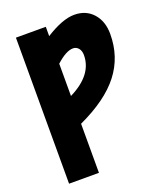

<svg xmlns="http://www.w3.org/2000/svg" viewBox="-170 -847 987 1174"><g transform="rotate(-20 323.0 -260.0)"><path d="M73.2 219.7V-730.5H267.6V-669.9Q378.9 -740.2 455.1 -740.2Q531.2 -740.2 577.1 -689Q623 -637.7 623 -554.7Q623 -406.2 537.1 -295.4Q451.2 -184.6 267.6 -99.6V219.7ZM267.6 -280.3Q427.7 -359.4 427.7 -488.3Q427.7 -516.6 413.6 -533.2Q399.4 -549.8 377.9 -549.8Q333 -549.8 267.6 -490.2Z"/></g></svg>

Font: GenEi M Gothic v2 Black
Style: Regular
Weight: 900
Version: Version 2.0